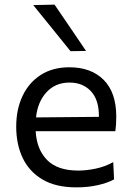

<svg xmlns="http://www.w3.org/2000/svg" viewBox="-20 -798 568 829"><path d="M310 11Q221 11 163.5 -23Q106 -57 78 -116Q50 -175 50 -251Q50 -326 77.5 -384Q105 -442 156.5 -474.8Q208 -507.5 279.5 -507.5Q373.5 -507.5 427.8 -453Q482 -398.5 482 -294.5Q482 -258 478 -231.5H134Q138.5 -152.5 183.5 -107Q228.5 -61.5 318 -61.5Q353 -61.5 393.5 -70Q434 -78.5 469 -98L472.5 -23.5Q444 -8 402 1.5Q360 11 310 11ZM280.5 -441.5Q219 -441.5 180.8 -399.8Q142.5 -358 135.5 -291L407 -293.5Q407 -295 407 -297.5Q407 -368 372 -404.8Q337 -441.5 280.5 -441.5ZM284.5 -577Q244.5 -626.5 204.5 -676Q164.5 -725.5 123.5 -776L215.5 -778Q249.5 -728.5 283.2 -678.8Q317 -629 351.5 -578Z"/></svg>

Font: Heraclito
Style: Regular
Weight: 400
Designer: Kostas Bartsokas (font) & Cristiano Sobral (main changes)
Foundry: Kostas Bartsokas (font) & Cristiano Sobral (main changes)
Version: Version 1.00;July 8, 2020;FontCreator 13.0.0.2655 64-bit